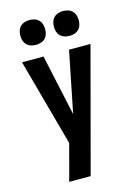

<svg xmlns="http://www.w3.org/2000/svg" viewBox="-140 -817 780 1105"><g transform="rotate(-15 250.0 -264.5)"><path d="M130 215Q141 177 151 138.5Q161 100 171 62L188 -1L46 -520H174L253 -156L326 -520H454L258 215ZM350 -596Q335 -596 320.5 -600.5Q306 -605 295.5 -615.5Q285 -626 280.5 -640.5Q276 -655 276 -670Q276 -685 280.5 -699.5Q285 -714 295.5 -724.5Q306 -735 320.5 -739.5Q335 -744 350 -744Q365 -744 379.5 -739.5Q394 -735 404.5 -724.5Q415 -714 419.5 -699.5Q424 -685 424 -670Q424 -655 419.5 -640.5Q415 -626 404.5 -615.5Q394 -605 379.5 -600.5Q365 -596 350 -596ZM150 -596Q135 -596 120.5 -600.5Q106 -605 95.5 -615.5Q85 -626 80.5 -640.5Q76 -655 76 -670Q76 -685 80.5 -699.5Q85 -714 95.5 -724.5Q106 -735 120.5 -739.5Q135 -744 150 -744Q165 -744 179.5 -739.5Q194 -735 204.5 -724.5Q215 -714 219.5 -699.5Q224 -685 224 -670Q224 -655 219.5 -640.5Q215 -626 204.5 -615.5Q194 -605 179.5 -600.5Q165 -596 150 -596Z"/></g></svg>

Font: Iosevka Extrabold
Style: Regular
Weight: 800
Monospace: yes
Designer: Belleve Invis
Foundry: Belleve Invis
Version: Version 32.5.0; ttfautohint (v1.8.4)